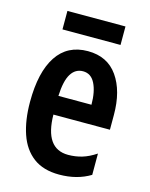

<svg xmlns="http://www.w3.org/2000/svg" viewBox="-109 -772 666 853"><g transform="rotate(15 224.0 -346.0)"><path d="M229 -553Q319 -553 366 -486Q413 -419 413 -309V-241H153Q155 -85 262 -85Q295 -85 325.5 -94Q356 -103 389 -125V-27Q328 10 246 10Q173 10 127 -24.5Q81 -59 59.5 -122Q38 -185 38 -269Q38 -406 86.5 -479.5Q135 -553 229 -553ZM231 -461Q196 -461 176 -429Q156 -397 153 -327H305Q305 -387 286.5 -424Q268 -461 231 -461ZM361 -702V-617H94V-702Z"/></g></svg>

Font: Noto Sans Bengali ExtraCondensed SemiBold
Style: Regular
Weight: 600
Width: 2
Designer: Joana Ranito - Universal Thirst; Jelle Bosma - Monotype Design Team
Foundry: Universal Thirst ehf.
Version: Version 3.000; ttfautohint (v1.8.4.7-5d5b)